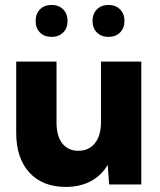

<svg xmlns="http://www.w3.org/2000/svg" viewBox="-20 -733 636 763"><path d="M541.5 0H413.6L408.2 -78.1Q382.8 -35.2 340.3 -12.7Q297.9 9.8 241.2 9.8Q148.9 9.8 96.7 -47.4Q44.4 -104.5 44.4 -205.1V-488.3H204.6V-245.6Q204.6 -192.4 227.5 -163.1Q250.5 -133.8 291 -133.8Q333.5 -133.8 357.4 -164.1Q381.3 -194.3 381.3 -247.6V-488.3H541.5ZM411.1 -586.4Q382.8 -586.4 365.2 -603.8Q347.7 -621.1 347.7 -649.9Q347.7 -678.2 365.2 -695.8Q382.8 -713.4 411.1 -713.4Q439.5 -713.4 457 -695.8Q474.6 -678.2 474.6 -649.9Q474.6 -621.1 457 -603.8Q439.5 -586.4 411.1 -586.4ZM185.1 -586.4Q156.2 -586.4 138.9 -603.8Q121.6 -621.1 121.6 -649.9Q121.6 -678.2 138.9 -695.8Q156.2 -713.4 185.1 -713.4Q213.4 -713.4 231 -695.8Q248.5 -678.2 248.5 -649.9Q248.5 -621.1 231 -603.8Q213.4 -586.4 185.1 -586.4Z"/></svg>

Font: Kumbh Sans ExtraBold
Style: Regular
Weight: 800
Version: Version 1.005